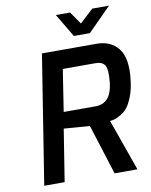

<svg xmlns="http://www.w3.org/2000/svg" viewBox="-99 -1002 845 1075"><g transform="rotate(-10 323.5 -465.0)"><path d="M294 -930H375L424 -859L501 -930H596L464 -797H373ZM243 -388H424Q514 -388 526 -507Q533 -579 519 -602.5Q505 -626 465 -626H280ZM64 0 180 -732H490Q572 -732 615 -676Q658 -620 643 -498Q637 -445 621.5 -406Q606 -367 590 -347Q574 -327 551 -314Q528 -301 517 -298Q506 -295 490 -293L594 0H464L374 -285L227 -296L180 0Z"/></g></svg>

Font: Exo
Style: Demi Bold Italic
Weight: 600
Designer: Natanael Gama
Version: Version 1